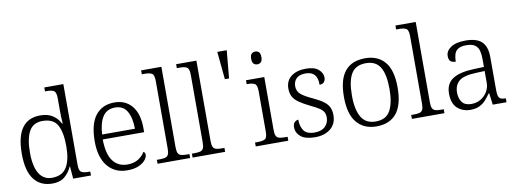

<svg xmlns="http://www.w3.org/2000/svg" viewBox="-63 -1165 4131 1539"><g transform="rotate(-10 2002.5 -395.0)"><path d="M261 10Q165 10 112.5 -58.5Q60 -127 60 -267Q60 -545 258 -545Q319 -545 359 -519Q399 -493 420 -450H425Q423 -476 422 -505Q421 -534 421 -557V-655Q421 -705 402.5 -716.5Q384 -728 346 -728H330V-760H485V-103Q485 -55 503.5 -43.5Q522 -32 565 -32H576V0H431L423 -100H420Q398 -51 361 -20.5Q324 10 261 10ZM268 -36Q351 -37 386.5 -96Q422 -155 422 -266Q422 -380 389 -439Q356 -498 268 -498Q192 -498 159 -438Q126 -378 126 -265Q126 -152 162.5 -93.5Q199 -35 268 -36Z M871 10Q770 10 711.5 -61.5Q653 -133 653 -263Q653 -404 707.5 -474Q762 -544 862 -544Q952 -544 1004 -481Q1056 -418 1056 -299V-268H719Q720 -149 762.5 -92.5Q805 -36 880 -36Q934 -36 969.5 -59Q1005 -82 1023 -114Q1029 -111 1033 -104Q1037 -97 1037 -87Q1037 -69 1019 -46Q1001 -23 964 -6.5Q927 10 871 10ZM988 -308Q988 -396 957.5 -449.5Q927 -503 860 -503Q792 -503 759 -451.5Q726 -400 721 -308Z M1118 0V-32H1139Q1168 -32 1185.5 -36.5Q1203 -41 1211 -56.5Q1219 -72 1219 -105V-655Q1219 -705 1200.5 -716.5Q1182 -728 1144 -728H1118V-760H1283V-105Q1283 -72 1291 -56.5Q1299 -41 1316.5 -36.5Q1334 -32 1362 -32H1383V0Z M1403 0V-32H1424Q1453 -32 1470.5 -36.5Q1488 -41 1496 -56.5Q1504 -72 1504 -105V-655Q1504 -705 1485.5 -716.5Q1467 -728 1429 -728H1403V-760H1568V-105Q1568 -72 1576 -56.5Q1584 -41 1601.5 -36.5Q1619 -32 1647 -32H1668V0Z M1767 -574 1745 -800H1822L1801 -574Z M2045 -646Q2027 -646 2015 -657Q2003 -668 2003 -698Q2003 -728 2015 -739Q2027 -750 2045 -750Q2062 -750 2074 -739Q2086 -728 2086 -698Q2086 -668 2074 -657Q2062 -646 2045 -646ZM1917 0V-32H1937Q1980 -32 1998.5 -43Q2017 -54 2017 -102V-431Q2017 -481 1998.5 -492.5Q1980 -504 1942 -504H1932V-536H2081V-105Q2081 -72 2089 -56.5Q2097 -41 2114.5 -36.5Q2132 -32 2161 -32H2182V0Z M2400 10Q2321 10 2283.5 -21Q2246 -52 2246 -96Q2246 -127 2260.5 -139.5Q2275 -152 2290 -152Q2290 -98 2314 -63Q2338 -28 2403 -28Q2459 -28 2488.5 -57.5Q2518 -87 2518 -130Q2518 -155 2509 -172.5Q2500 -190 2476 -206.5Q2452 -223 2407 -244Q2352 -271 2318.5 -294Q2285 -317 2270 -344.5Q2255 -372 2255 -412Q2255 -474 2300 -509Q2345 -544 2420 -544Q2490 -544 2523 -514.5Q2556 -485 2556 -449Q2556 -426 2543.5 -412Q2531 -398 2507 -398Q2507 -455 2483 -481Q2459 -507 2412 -507Q2360 -507 2336 -482.5Q2312 -458 2312 -420Q2312 -378 2342.5 -353Q2373 -328 2437 -299Q2489 -275 2519 -252.5Q2549 -230 2561.5 -203Q2574 -176 2574 -140Q2574 -69 2526 -29.5Q2478 10 2400 10Z M2899 10Q2798 10 2740 -58.5Q2682 -127 2682 -268Q2682 -408 2737.5 -476Q2793 -544 2903 -544Q3005 -544 3062 -477Q3119 -410 3119 -268Q3119 -127 3063 -58.5Q3007 10 2899 10ZM2900 -30Q2985 -30 3019 -92.5Q3053 -155 3053 -268Q3053 -387 3017.5 -445.5Q2982 -504 2902 -504Q2818 -504 2782.5 -445Q2747 -386 2747 -268Q2747 -153 2783 -91.5Q2819 -30 2900 -30Z M3188 0V-32H3209Q3238 -32 3255.5 -36.5Q3273 -41 3281 -56.5Q3289 -72 3289 -105V-655Q3289 -705 3270.5 -716.5Q3252 -728 3214 -728H3188V-760H3353V-105Q3353 -72 3361 -56.5Q3369 -41 3386.5 -36.5Q3404 -32 3432 -32H3453V0Z M3664 10Q3601 10 3558.5 -28.5Q3516 -67 3516 -148Q3516 -227 3572.5 -265Q3629 -303 3746 -307L3829 -310V-372Q3829 -411 3821.5 -441Q3814 -471 3790.5 -488.5Q3767 -506 3719 -506Q3676 -506 3653 -491.5Q3630 -477 3622 -451Q3614 -425 3614 -391Q3586 -391 3572 -403.5Q3558 -416 3558 -446Q3558 -488 3600 -516Q3642 -544 3721 -544Q3811 -544 3852 -503.5Q3893 -463 3893 -379V-112Q3893 -64 3905 -48Q3917 -32 3954 -32H3958V0H3846L3834 -94H3829Q3812 -69 3791 -45Q3770 -21 3739.5 -5.5Q3709 10 3664 10ZM3679 -35Q3723 -35 3757 -56Q3791 -77 3810 -110Q3829 -143 3829 -181V-277L3755 -274Q3656 -270 3618.5 -237Q3581 -204 3581 -145Q3581 -96 3604.5 -65.5Q3628 -35 3679 -35Z"/></g></svg>

Font: Noto Serif Malayalam Light
Style: Regular
Weight: 300
Designer: Indian type Foundry, Jelle Bosma, Monotype Design Team
Foundry: Monotype Imaging Inc.
Version: Version 2.104; ttfautohint (v1.8.4.7-5d5b)